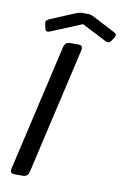

<svg xmlns="http://www.w3.org/2000/svg" viewBox="-95 -914 621 968"><g transform="rotate(10 216.0 -430.0)"><path d="M70.3 -775.9Q66.4 -791.5 88.9 -800.8L210 -851.6Q231 -860.4 243.2 -860.4H277.3Q289.6 -860.4 306.6 -851.6L420.9 -792Q438 -782.7 427.7 -767.1L414.1 -747.1Q403.8 -731.4 385.3 -740.7L259.8 -805.2H258.8L103 -740.7Q81.1 -731.4 77.1 -747.1ZM48.8 0Q24.4 0 30.8 -26.9L179.7 -673.3Q186 -700.2 210.4 -700.2H255.4Q279.8 -700.2 273.4 -673.3L124.5 -26.9Q118.2 0 93.8 0Z"/></g></svg>

Font: Istok Web
Style: BoldItalic
Weight: 700
Italic angle: -13°
Designer: Andrey V. Panov
Foundry: Andrey V. Panov
Version: Version 1.0.2g